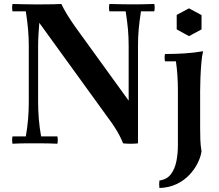

<svg xmlns="http://www.w3.org/2000/svg" viewBox="-20 -722 1105 967"><path d="M600 0Q590 -25 579 -45Q568 -65 555 -85Q542 -105 524 -129L178 -607L148 -700Q170 -700 196.5 -700Q223 -700 247.5 -700.5Q272 -701 289 -702Q301 -677 316 -652Q331 -627 356 -591L628 -215L675 0Q657 2 637.5 2Q618 2 600 0ZM43 2Q39 -17 43 -35H110Q118 -80 121.5 -122.5Q125 -165 125 -210V-490Q125 -532 121.5 -572.5Q118 -613 110 -665H43Q39 -684 43 -702Q78 -701 104 -700.5Q130 -700 148 -700L178 -607Q176 -581 174 -551.5Q172 -522 172 -490V-210Q172 -165 175.5 -122.5Q179 -80 187 -35H269Q273 -17 269 2Q231 0 199 0Q167 0 148 0Q130 0 104 0Q78 0 43 2ZM675 0 628 -215V-490Q628 -535 624.5 -574Q621 -613 613 -665H531Q527 -684 531 -702Q570 -701 602 -700.5Q634 -700 653 -700Q670 -700 696.5 -700.5Q723 -701 757 -702Q761 -684 757 -665H690Q682 -613 678.5 -574Q675 -535 675 -490ZM988 -265V-74Q988 -46 989 -17.5Q990 11 995 40Q991 68 975.5 99.5Q960 131 933.5 159Q907 187 869.5 205Q832 223 783 225Q780 206 783 187Q821 182 841 155Q861 128 868.5 89.5Q876 51 876 10V-265Q876 -346 866 -413H811Q807 -432 811 -450Q860 -450 908.5 -453Q957 -456 1003 -464Q997 -441 994 -404.5Q991 -368 989.5 -330.5Q988 -293 988 -265ZM932 -680 995 -646V-574L932 -540L870 -574V-647Z"/></svg>

Font: Poltawski Nowy SemiBold
Style: Regular
Weight: 600
Version: Version 1.001;gftools[0.9.25]